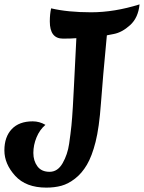

<svg xmlns="http://www.w3.org/2000/svg" viewBox="-78 -819 656 875"><path d="M259 -426Q267 -594 270 -645Q246 -643 209 -643Q149 -643 149 -721Q149 -755 155 -781Q231 -763 337 -763Q443 -763 558 -799Q552 -738 515 -704.5Q478 -671 440 -664L409 -658Q390 -459 382 -348Q374 -237 357.5 -172Q341 -107 318 -68Q295 -29 264 -5Q233 19 202 27.5Q171 36 133 36Q40 36 -9 -18Q-58 -72 -58 -133.5Q-58 -195 -24.5 -230.5Q9 -266 71 -266Q102 -266 129 -250Q103 -228 88.5 -193Q74 -158 74 -122Q74 -86 92.5 -61Q111 -36 148 -36Q185 -36 207.5 -75.5Q230 -115 237 -163.5Q244 -212 247.5 -246.5Q251 -281 254 -332.5Q257 -384 259 -426Z"/></svg>

Font: MeriendaOneRegular
Style: Regular
Weight: 400
Designer: Eduardo Rodriguez Tunni
Foundry: Eduardo Rodriguez Tunni
Version: Version 1.001